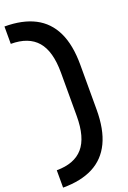

<svg xmlns="http://www.w3.org/2000/svg" viewBox="-198 -816 749 1122"><g transform="rotate(-20 177.0 -255.0)"><path d="M-12 138Q98 138 152 75.5Q206 13 206 -120V-390Q206 -523 152 -585.5Q98 -648 -12 -648V-756Q100 -756 175.5 -717Q251 -678 289.5 -598Q328 -518 328 -394V-116Q328 8 289.5 88Q251 168 175.5 207Q100 246 -12 246Z"/></g></svg>

Font: Space Grotesk Frontify
Style: Bold
Weight: 700
Designer: Florian Karsten
Version: Version 2.000